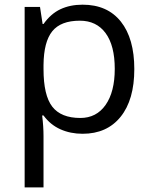

<svg xmlns="http://www.w3.org/2000/svg" viewBox="-20 -565 653 825"><path d="M335 9.8Q282.7 9.8 239.5 -9.5Q196.3 -28.8 167 -68.8H161.1Q167 -22 167 20V240.2H85.9V-535.2H151.9L163.1 -461.9H167Q198.2 -505.9 239.7 -525.4Q281.2 -544.9 335 -544.9Q441.4 -544.9 499.3 -472.2Q557.1 -399.4 557.1 -268.1Q557.1 -136.2 498.3 -63.2Q439.5 9.8 335 9.8ZM323.2 -476.1Q241.2 -476.1 204.6 -430.7Q168 -385.3 167 -286.1V-268.1Q167 -155.3 204.6 -106.7Q242.2 -58.1 325.2 -58.1Q394.5 -58.1 433.8 -114.3Q473.1 -170.4 473.1 -269Q473.1 -369.1 433.8 -422.6Q394.5 -476.1 323.2 -476.1Z"/></svg>

Font: f02100778
Style: Regular
Weight: 400
Foundry: Ascender Corporation
Version: Version 1.10